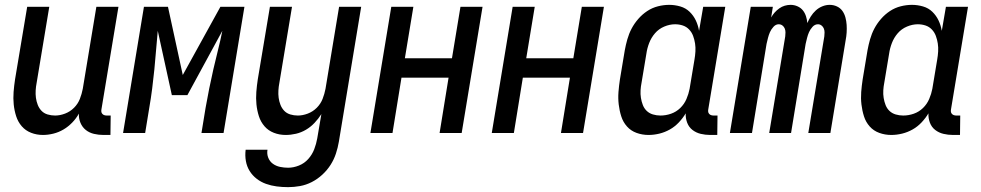

<svg xmlns="http://www.w3.org/2000/svg" viewBox="-20 -548 4040 791"><path d="M157 8Q131 8 108 -1Q85 -10 69.5 -28Q54 -46 46.5 -69.5Q39 -93 36.5 -118Q34 -143 36 -169Q38 -195 42 -221L92 -520H183L131 -207Q128 -192 127 -176Q126 -160 128 -145Q130 -130 135.5 -116Q141 -102 151 -91.5Q161 -81 176 -76.5Q191 -72 207 -72Q227 -72 248 -80Q269 -88 285 -104Q301 -120 309 -140.5Q317 -161 321 -182L377 -520H468L398 -98Q397 -93 397.5 -88Q398 -83 401.5 -79Q405 -75 410 -73.5Q415 -72 420 -72H436L435 8H406Q386 8 367 3.5Q348 -1 333.5 -12.5Q319 -24 311.5 -42Q304 -60 305 -80Q294 -60 277.5 -43Q261 -26 241.5 -14.5Q222 -3 200 2.5Q178 8 157 8Z M487 0 573 -520H672L733 -239L888 -520H987L901 0H810L827 -104Q834 -144 842 -183.5Q850 -223 859 -262.5Q868 -302 878 -341.5Q888 -381 896 -421L752 -156H688L630 -421Q626 -381 623 -341.5Q620 -302 616 -262.5Q612 -223 607 -183.5Q602 -144 595 -104L578 0Z M1167 223Q1143 223 1120 220Q1097 217 1076 209.5Q1055 202 1037.5 188.5Q1020 175 1008.5 156.5Q997 138 993 115.5Q989 93 992 69H1082Q1079 86 1085 101.5Q1091 117 1104 126.5Q1117 136 1133.5 139.5Q1150 143 1167 143Q1189 143 1211.5 134Q1234 125 1250 107Q1266 89 1274.5 67Q1283 45 1287 22L1304 -78Q1292 -59 1276 -42Q1260 -25 1240.5 -13.5Q1221 -2 1199.5 3Q1178 8 1157 8Q1131 8 1108 -1Q1085 -10 1069.5 -28Q1054 -46 1046.5 -69.5Q1039 -93 1036.5 -118Q1034 -143 1036 -169Q1038 -195 1042 -221L1092 -520H1183L1131 -207Q1128 -192 1127 -176Q1126 -160 1128 -145Q1130 -130 1135.5 -116Q1141 -102 1151 -91.5Q1161 -81 1176 -76.5Q1191 -72 1207 -72Q1227 -72 1248 -80Q1269 -88 1285 -104Q1301 -120 1309 -140.5Q1317 -161 1321 -182L1377 -520H1468L1376 36Q1372 60 1364 84.5Q1356 109 1342 131Q1328 153 1308 171.5Q1288 190 1264.5 202Q1241 214 1216 218.5Q1191 223 1167 223Z M1506 0 1592 -520H1683L1648 -308H1842L1877 -520H1968L1882 0H1791L1828 -228H1634L1597 0Z M2006 0 2092 -520H2183L2148 -308H2342L2377 -520H2468L2382 0H2291L2328 -228H2134L2097 0Z M2652 8Q2626 8 2602.5 -0.5Q2579 -9 2563 -27Q2547 -45 2539.5 -68.5Q2532 -92 2529 -117.5Q2526 -143 2528 -169Q2530 -195 2534 -221L2554 -341Q2558 -363 2564.5 -386Q2571 -409 2582 -430Q2593 -451 2609.5 -470Q2626 -489 2646.5 -502.5Q2667 -516 2690.5 -522Q2714 -528 2737 -528Q2760 -528 2782.5 -521.5Q2805 -515 2821 -499.5Q2837 -484 2846.5 -464Q2856 -444 2860 -421L2877 -520H2968L2898 -98Q2897 -93 2897.5 -88Q2898 -83 2901.5 -79Q2905 -75 2910 -73.5Q2915 -72 2920 -72H2936L2935 8H2906Q2886 8 2867 3.5Q2848 -1 2833 -12.5Q2818 -24 2811 -42.5Q2804 -61 2805 -81Q2793 -61 2776.5 -43.5Q2760 -26 2739.5 -14.5Q2719 -3 2696.5 2.5Q2674 8 2652 8ZM2701 -72Q2723 -72 2744.5 -79.5Q2766 -87 2782.5 -103Q2799 -119 2808 -140Q2817 -161 2821 -182L2841 -302Q2844 -319 2845 -336Q2846 -353 2843.5 -369Q2841 -385 2835.5 -400Q2830 -415 2819 -426.5Q2808 -438 2793 -443Q2778 -448 2761 -448Q2739 -448 2716.5 -438.5Q2694 -429 2678.5 -411Q2663 -393 2654.5 -371Q2646 -349 2643 -327L2623 -207Q2620 -192 2619 -176Q2618 -160 2620.5 -144.5Q2623 -129 2628.5 -115Q2634 -101 2644.5 -91Q2655 -81 2670 -76.5Q2685 -72 2701 -72Z M2987 0 3073 -520H3164L3157 -476Q3163 -487 3171.5 -496.5Q3180 -506 3190.5 -513.5Q3201 -521 3213 -524.5Q3225 -528 3237 -528Q3252 -528 3265.5 -522Q3279 -516 3287.5 -505.5Q3296 -495 3300.5 -481Q3305 -467 3306 -453Q3312 -467 3320.5 -480.5Q3329 -494 3341 -505Q3353 -516 3368 -522Q3383 -528 3398 -528Q3414 -528 3428 -521.5Q3442 -515 3450.5 -503Q3459 -491 3463 -476Q3467 -461 3468 -445.5Q3469 -430 3468 -414Q3467 -398 3464 -383L3401 0H3310L3376 -398Q3377 -406 3377 -414.5Q3377 -423 3374 -430.5Q3371 -438 3364.5 -443Q3358 -448 3350 -448Q3337 -448 3327.5 -437.5Q3318 -427 3313 -415.5Q3308 -404 3305 -392Q3302 -380 3299 -367L3239 0H3149L3215 -398Q3216 -406 3216 -414.5Q3216 -423 3213 -430.5Q3210 -438 3203.5 -443Q3197 -448 3188 -448Q3176 -448 3166.5 -437.5Q3157 -427 3152 -415.5Q3147 -404 3144 -392Q3141 -380 3138 -367L3078 0Z M3652 8Q3626 8 3602.5 -0.5Q3579 -9 3563 -27Q3547 -45 3539.5 -68.5Q3532 -92 3529 -117.5Q3526 -143 3528 -169Q3530 -195 3534 -221L3554 -341Q3558 -363 3564.5 -386Q3571 -409 3582 -430Q3593 -451 3609.5 -470Q3626 -489 3646.5 -502.5Q3667 -516 3690.5 -522Q3714 -528 3737 -528Q3760 -528 3782.5 -521.5Q3805 -515 3821 -499.5Q3837 -484 3846.5 -464Q3856 -444 3860 -421L3877 -520H3968L3898 -98Q3897 -93 3897.5 -88Q3898 -83 3901.5 -79Q3905 -75 3910 -73.5Q3915 -72 3920 -72H3936L3935 8H3906Q3886 8 3867 3.5Q3848 -1 3833 -12.5Q3818 -24 3811 -42.5Q3804 -61 3805 -81Q3793 -61 3776.5 -43.5Q3760 -26 3739.5 -14.5Q3719 -3 3696.5 2.5Q3674 8 3652 8ZM3701 -72Q3723 -72 3744.5 -79.5Q3766 -87 3782.5 -103Q3799 -119 3808 -140Q3817 -161 3821 -182L3841 -302Q3844 -319 3845 -336Q3846 -353 3843.5 -369Q3841 -385 3835.5 -400Q3830 -415 3819 -426.5Q3808 -438 3793 -443Q3778 -448 3761 -448Q3739 -448 3716.5 -438.5Q3694 -429 3678.5 -411Q3663 -393 3654.5 -371Q3646 -349 3643 -327L3623 -207Q3620 -192 3619 -176Q3618 -160 3620.5 -144.5Q3623 -129 3628.5 -115Q3634 -101 3644.5 -91Q3655 -81 3670 -76.5Q3685 -72 3701 -72Z"/></svg>

Font: Iosevka Curly Medium
Style: Italic
Weight: 500
Italic angle: -9°
Monospace: yes
Designer: Belleve Invis
Foundry: Belleve Invis
Version: Version 22.1.2; ttfautohint (v1.8.4)